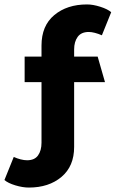

<svg xmlns="http://www.w3.org/2000/svg" viewBox="-100 -722 525 865"><path d="M30 123Q2 123 -31 113Q-64 103 -80 89L-38 -15Q-23 -8 -7 -4Q9 0 22 0Q56 0 71.5 -22Q87 -44 87 -79V-352H11V-467H87V-517Q87 -606 144.5 -654Q202 -702 292 -702Q319 -702 352 -691.5Q385 -681 401 -667L359 -563Q343 -570 327.5 -574Q312 -578 300 -578Q266 -578 250 -556Q234 -534 234 -499V-467H340L373 -352H234V-60Q234 27 177 75Q120 123 30 123Z"/></svg>

Font: Palanquin Dark Medium
Style: Regular
Weight: 500
Designer: Pria Ravichandran
Version: Version 1.001